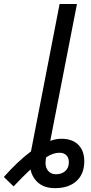

<svg xmlns="http://www.w3.org/2000/svg" viewBox="-145 -745 459 972"><path d="M281.7 71.3Q281.7 135.3 242.4 171.4Q203.1 207.5 133.3 207.5Q82 207.5 50.5 181.9Q19 156.2 9.3 112.8Q-10.3 130.9 -31.7 152.6Q-53.2 174.3 -76.2 198.7L-125.5 150.9Q-92.3 113.3 -58.1 80.8Q-23.9 48.3 11.7 21.5Q12.7 15.1 14.2 9.3Q15.6 3.4 16.6 -2.9Q17.6 -8.8 18.8 -14.4Q20 -20 21 -25.9L156.7 -724.6H244.6L109.4 -31.7Q137.2 -42.5 165.5 -42.5Q221.2 -42.5 251.5 -12Q281.7 18.6 281.7 71.3ZM138.7 137.2Q166.5 137.2 185.1 121.3Q203.6 105.5 203.6 75.7Q203.6 53.7 190.9 41Q178.2 28.3 156.7 28.3Q122.1 28.3 87.9 52.2L85.4 78.6Q85.4 105.5 99.9 121.3Q114.3 137.2 138.7 137.2Z"/></svg>

Font: Arimo
Style: Italic
Weight: 400
Italic angle: -12°
Designer: Steve Matteson
Foundry: Monotype Imaging Inc.
Version: Version 1.33